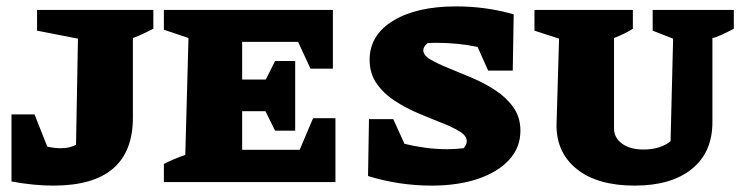

<svg xmlns="http://www.w3.org/2000/svg" viewBox="-20 -570 2324 601"><path d="M16 -2V-212H88L128 -111Q151 -106 170 -106Q199 -106 218 -117L224 -449L96 -474V-539H460V-480Q446 -473 429.5 -465Q413 -457 396 -451V-202Q396 11 147 11Q85 11 16 -2Z M960 -200H1030V0H493V-57Q509 -65 525.5 -72Q542 -79 560 -85L570 -451L493 -477V-539H1022V-355H952L913 -439H738V-321H812L841 -379H904V-161H841L811 -222H738V-101H918Z M1331 11Q1229 11 1132 -19L1135 -197H1211L1246 -120Q1278 -112 1311.5 -107.5Q1345 -103 1380 -103Q1405 -103 1431 -106Q1435 -110 1438 -116Q1441 -122 1441 -128Q1441 -145 1419 -158.5Q1397 -172 1362.5 -185.5Q1328 -199 1289 -215.5Q1250 -232 1215.5 -254.5Q1181 -277 1159 -308.5Q1137 -340 1137 -383Q1137 -460 1210.5 -505Q1284 -550 1408 -550Q1502 -550 1588 -525L1585 -349H1508L1475 -423Q1414 -436 1346 -436Q1333 -436 1318 -435Q1305 -423 1305 -413Q1305 -397 1327 -384Q1349 -371 1383.5 -357Q1418 -343 1457 -326.5Q1496 -310 1530.5 -287.5Q1565 -265 1587 -234Q1609 -203 1609 -161Q1609 -108 1573.5 -69.5Q1538 -31 1475.5 -10Q1413 11 1331 11Z M1967 11Q1851 11 1786.5 -40Q1722 -91 1722 -178L1730 -449L1653 -474V-539H1961V-480Q1936 -464 1902 -451V-168Q1902 -139 1927 -120.5Q1952 -102 1994 -102Q2047 -102 2079 -128L2087 -449L2023 -474V-539H2277V-480Q2258 -470 2238.5 -461Q2219 -452 2210 -451V-188Q2210 -93 2145.5 -41Q2081 11 1967 11Z"/></svg>

Font: Piazzolla SC ExtraBold
Style: Regular
Weight: 800
Designer: Juan Pablo del Peral
Foundry: Huerta Tipografica
Version: Version 1.330